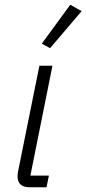

<svg xmlns="http://www.w3.org/2000/svg" viewBox="-20 -789 364 809"><path d="M324 -742 191 -586 156 -605 276 -769ZM176 0H105Q54 0 54 -46Q54 -57 56 -66L146 -512H201L108 -49H186Z"/></svg>

Font: IBM Plex Sans Light
Style: Italic
Weight: 300
Italic angle: -11.31°
Designer: Mike Abbink, Paul van der Laan, Pieter van Rosmalen
Foundry: Bold Monday
Version: Version 3.0